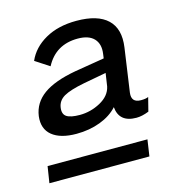

<svg xmlns="http://www.w3.org/2000/svg" viewBox="-78 -730 529 594"><g transform="rotate(-15 186.5 -433.0)"><path d="M61 -579.1Q78.1 -618.2 119.4 -641.6Q160.6 -665 219.2 -665Q287.1 -665 318.6 -635Q350.1 -605 341.8 -546.9L321.8 -407.2Q317.9 -376 349.1 -376Q365.2 -376 373 -379.9L361.8 -335.9Q339.8 -327.1 321.8 -327.1Q266.6 -327.1 262.2 -377Q241.2 -353.5 206.3 -340.3Q171.4 -327.1 129.9 -327.1Q78.6 -327.1 52.2 -348.6Q25.9 -370.1 30.8 -410.2Q36.6 -451.7 72 -477.3Q107.4 -502.9 175.8 -515.1L271 -530.8L272.9 -544.9Q277.3 -575.7 260.7 -593.3Q244.1 -610.8 209 -610.8Q138.2 -610.8 106 -549.8ZM8.8 -201.2 17.1 -253.9H336.9L329.1 -201.2ZM103 -418Q100.1 -397.5 112.8 -389.2Q125.5 -380.9 154.8 -380.9Q189.5 -380.9 220.9 -397.9Q252.4 -415 258.8 -443.8L265.1 -485.8L191.9 -472.2Q146.5 -463.4 126.2 -451.7Q106 -439.9 103 -418Z"/></g></svg>

Font: Human Sans
Style: Italic
Weight: 400
Italic angle: -8°
Designer: Tim Radville
Foundry: Continuum
Version: Version 1.000;FEAKit 1.0